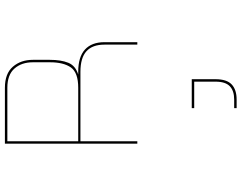

<svg xmlns="http://www.w3.org/2000/svg" viewBox="-121 -549 985 783"><g transform="rotate(-90 371.5 -157.5)"><path d="M405 -620H187V-331H405Q467 -331 488 -361Q509 -391 509 -446V-516Q509 -562 483.5 -591Q458 -620 405 -620ZM187 -90H177V-630H405Q463 -630 491 -597.5Q519 -565 519 -516V-447Q519 -401 507 -371.5Q495 -342 459 -331H470Q531 -331 561 -303.5Q591 -276 591 -224V-90H581V-224Q581 -273 554 -297.5Q527 -322 470 -322H187ZM440 132V229Q440 275 418.5 295Q397 315 357 315H322V305H357Q393 305 411.5 287Q430 269 430 229V142H322V132Z"/></g></svg>

Font: Bungee Hairline
Style: Regular
Weight: 400
Designer: David Jonathan Ross
Foundry: David Jonathan Ross
Version: Version 1.000;PS 1.0;hotconv 1.0.72;makeotf.lib2.5.5900